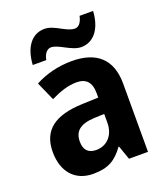

<svg xmlns="http://www.w3.org/2000/svg" viewBox="-140 -853 833 960"><g transform="rotate(-20 276.5 -373.0)"><path d="M92 -605H164C170 -640 189 -657 207 -657C248 -657 300 -606 352 -606C412 -606 462 -655 468 -756H396C389 -722 373 -704 353 -704C308 -704 261 -755 208 -755C138 -755 97 -694 92 -605ZM281 -557C209 -557 140 -539 85 -509L129 -410C178 -434 223 -449 268 -449C317 -449 344 -422 344 -364V-340L259 -337C112 -332 37 -278 37 -162C37 -55 96 10 191 10C272 10 313 -16 355 -74H358L384 0H485V-363C485 -493 413 -557 281 -557ZM293 -251 344 -253V-207C344 -138 301 -97 246 -97C207 -97 182 -117 182 -164C182 -217 212 -248 293 -251Z"/></g></svg>

Font: Noto Sans Myanmar SemiCondensed
Style: Bold
Weight: 700
Width: 4
Designer: Monotype Design Team
Foundry: Monotype Imaging Inc.
Version: Version 2.107